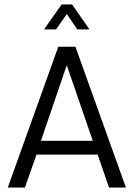

<svg xmlns="http://www.w3.org/2000/svg" viewBox="-20 -843 616 863"><path d="M242 -633H319L546 0H470L419 -148H144L92 0H15ZM280 -550 164 -210H397ZM257 -823H304L382 -711H327L281 -779L279 -778L232 -711H178Z"/></svg>

Font: Tajawal
Style: Regular
Weight: 400
Designer: Boutros Fonts
Foundry: Created by Boutros International 2017
Version: Version 1.700